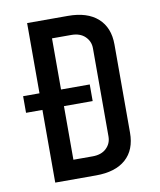

<svg xmlns="http://www.w3.org/2000/svg" viewBox="-78 -732 660 794"><g transform="rotate(-10 252.5 -335.0)"><path d="M339.8 -149.9V-520Q339.8 -549.3 318.8 -569.6Q297.9 -589.8 261.2 -589.8H180.2V-375H300.8V-305.2H180.2V-80.1H261.2Q297.9 -80.1 318.8 -100.1Q339.8 -120.1 339.8 -149.9ZM261.2 0H89.8V-305.2H21V-375H89.8V-669.9H261.2Q342.3 -669.9 386.2 -630.6Q430.2 -591.3 430.2 -520V-149.9Q430.2 -77.6 386.5 -38.8Q342.8 0 261.2 0Z"/></g></svg>

Font: Unica One
Style: Bold
Weight: 400
Designer: Eduardo Rodriguez Tunni
Foundry: Eduardo Rodriguez Tunni
Version: Version 1.001